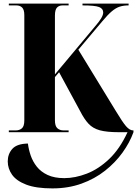

<svg xmlns="http://www.w3.org/2000/svg" viewBox="-20 -734 761 1066"><path d="M29 0V-10H68Q88 -10 101.5 -21.5Q115 -33 115 -66V-650Q115 -680 103 -692Q91 -704 71 -704H29V-714H361V-704H327Q308 -704 296.5 -692Q285 -680 285 -648V-321L509 -589Q530 -613 541.5 -632Q553 -651 553 -665Q553 -686 530 -695Q507 -704 438 -704V-714H694V-704Q666 -704 644.5 -697Q623 -690 600.5 -671Q578 -652 549 -617L415 -458L621 -121Q660 -56 680 -33Q700 -10 719 -10H721V0Q700 58 660 113.5Q620 169 563 214Q506 259 432.5 285.5Q359 312 271 312Q180 312 125.5 291Q71 270 47 236Q23 202 23 162Q23 121 48.5 92.5Q74 64 135 63Q139 96 150.5 129.5Q162 163 184.5 191.5Q207 220 244.5 237.5Q282 255 337 255Q397 255 462 230Q527 205 586 149Q645 93 688 0H641Q573 0 534.5 -10.5Q496 -21 472 -46.5Q448 -72 425 -117L308 -333L285 -306V-66Q285 -34 298.5 -22Q312 -10 333 -10H361V0Z"/></svg>

Font: Noto Serif Display SemiCondensed ExtraBold
Style: Regular
Weight: 800
Width: 4
Designer: Monotype Design Team
Foundry: Monotype Imaging Inc.
Version: Version 2.009